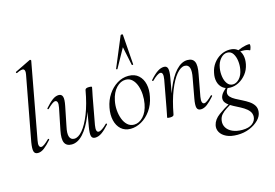

<svg xmlns="http://www.w3.org/2000/svg" viewBox="-122 -991 2194 1532"><g transform="rotate(-15 974.5 -225.5)"><path d="M91 9Q65 9 58.5 -13Q52 -35 61 -89L160 -619Q167 -655 153 -664Q139 -673 94 -651Q90 -649 87.5 -655Q85 -661 89 -662L218 -725Q222 -727 226 -723Q230 -719 229 -717L113 -89Q107 -59 112 -45Q117 -31 129 -31Q140 -31 157 -43.5Q174 -56 195 -77Q199 -81 203 -77Q207 -73 203 -69Q171 -32 144 -11.5Q117 9 91 9Z M369 13Q326 13 311 -18.5Q296 -50 310 -119L346 -297Q352 -328 347 -341.5Q342 -355 330 -355Q319 -355 302 -342.5Q285 -330 264 -309Q260 -305 256 -309Q252 -313 256 -317Q289 -355 316 -375Q343 -395 369 -395Q393 -395 400.5 -373Q408 -351 397 -297L365 -138Q352 -80 362 -53Q372 -26 401 -26Q434 -26 469 -67Q504 -108 535.5 -187Q567 -266 587 -379L600 -378Q580 -261 544.5 -173Q509 -85 464 -36Q419 13 369 13ZM564 9Q539 9 533 -12.5Q527 -34 536 -87L587 -379Q590 -394 619 -394Q634 -394 638.5 -392Q643 -390 643 -388Q643 -384 638 -361Q633 -338 628 -312L587 -89Q577 -30 603 -30Q615 -30 633 -42Q651 -54 673 -76Q676 -80 680 -75.5Q684 -71 681 -68Q646 -29 618.5 -10Q591 9 564 9Z M989 -727 1007 -478Q1007 -475 1001 -474.5Q995 -474 995 -477L963 -631L876 -474Q875 -472 870 -473.5Q865 -475 866 -478L970 -727Q972 -732 980.5 -732Q989 -732 989 -727ZM856 14Q808 14 777 -14Q746 -42 735 -89Q724 -136 735 -193Q746 -252 777 -298.5Q808 -345 852 -372Q896 -399 945 -399Q997 -399 1028.5 -370.5Q1060 -342 1070.5 -295.5Q1081 -249 1069 -193Q1057 -130 1023.5 -83Q990 -36 945.5 -11Q901 14 856 14ZM891 -11Q932 -11 966.5 -47.5Q1001 -84 1013 -149Q1020 -186 1018 -225.5Q1016 -265 1004 -299Q992 -333 970 -354Q948 -375 916 -375Q874 -375 839 -338Q804 -301 791 -236Q783 -197 786 -158Q789 -119 801.5 -85.5Q814 -52 836.5 -31.5Q859 -11 891 -11Z M1437 9Q1411 9 1404.5 -13Q1398 -35 1408 -89L1437 -248Q1460 -360 1400 -360Q1368 -360 1333 -319Q1298 -278 1266.5 -199Q1235 -120 1214 -7L1202 -8Q1223 -125 1258 -213Q1293 -301 1338.5 -350Q1384 -399 1433 -399Q1476 -399 1490.5 -368Q1505 -337 1491 -267L1458 -89Q1453 -59 1458 -45Q1463 -31 1475 -31Q1486 -31 1503 -43.5Q1520 -56 1541 -77Q1544 -81 1548.5 -77Q1553 -73 1549 -69Q1517 -32 1490 -11.5Q1463 9 1437 9ZM1182 8Q1168 8 1163.5 6.5Q1159 5 1159 2Q1159 -2 1164.5 -25Q1170 -48 1174 -74L1215 -297Q1225 -356 1198 -356Q1187 -356 1169 -344Q1151 -332 1129 -310Q1126 -306 1121.5 -310.5Q1117 -315 1121 -318Q1155 -357 1183.5 -376Q1212 -395 1238 -395Q1262 -395 1268.5 -373.5Q1275 -352 1266 -299L1214 -7Q1212 8 1182 8Z M1666 281Q1612 281 1576.5 264Q1541 247 1525.5 219.5Q1510 192 1517 161Q1527 117 1572.5 83.5Q1618 50 1677 18L1684 26Q1661 40 1636.5 55.5Q1612 71 1594.5 90.5Q1577 110 1573 138Q1568 170 1584 196.5Q1600 223 1633.5 238Q1667 253 1714 253Q1768 253 1797 230.5Q1826 208 1828 175Q1829 148 1813.5 128Q1798 108 1773 92.5Q1748 77 1720.5 63.5Q1693 50 1669.5 35.5Q1646 21 1633 3.5Q1620 -14 1624 -38Q1629 -60 1647.5 -80Q1666 -100 1693 -123L1703 -115Q1692 -109 1682.5 -95.5Q1673 -82 1671 -68Q1668 -47 1682.5 -31Q1697 -15 1722 -1.5Q1747 12 1774.5 25.5Q1802 39 1826.5 55.5Q1851 72 1865 94Q1879 116 1876 146Q1873 182 1843 212.5Q1813 243 1767 262Q1721 281 1666 281ZM1710 -98Q1671 -98 1646 -118.5Q1621 -139 1612.5 -172.5Q1604 -206 1613 -246Q1621 -288 1645.5 -321Q1670 -354 1705 -373Q1740 -392 1780 -392Q1820 -392 1844 -372Q1868 -352 1876 -319Q1884 -286 1876 -246Q1867 -201 1841 -168Q1815 -135 1780.5 -116.5Q1746 -98 1710 -98ZM1735 -117Q1764 -117 1789 -144Q1814 -171 1822 -219Q1828 -251 1823.5 -287Q1819 -323 1802.5 -348.5Q1786 -374 1755 -374Q1725 -374 1699.5 -345Q1674 -316 1667 -271Q1661 -236 1666.5 -200Q1672 -164 1689.5 -140.5Q1707 -117 1735 -117ZM1817 -346 1816 -353Q1846 -371 1880.5 -382.5Q1915 -394 1943 -394Q1948 -394 1948.5 -385.5Q1949 -377 1946.5 -367Q1944 -357 1941 -350Q1938 -343 1935 -345Q1912 -357 1879 -357Q1846 -357 1817 -346Z"/></g></svg>

Font: Cormorant
Style: Italic
Weight: 400
Italic angle: -10°
Designer: Christian Thalmann (Catharsis Fonts)
Foundry: Catharsis Fonts
Version: Version 4.000